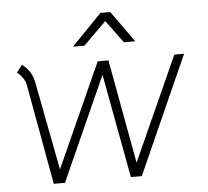

<svg xmlns="http://www.w3.org/2000/svg" viewBox="-51 -752 870 804"><g transform="rotate(-5 384.5 -350.0)"><path d="M30 -479 53 -510Q75 -495 87 -474.5Q99 -454 104 -426L174 -60L371 -497H416L496 -60L693 -497H734L513 -2H467L386 -439L190 -2H143L67 -422Q65 -437 54.5 -453Q44 -469 30 -479ZM400 -698H441L535 -567H487L417 -662L321 -567H273Z"/></g></svg>

Font: Bellota Text Light
Style: Italic
Weight: 300
Italic angle: -7.5°
Designer: Kemie Guaida
Foundry: Kemie Guaida
Version: Version 4.001